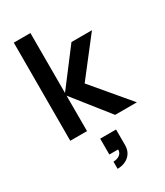

<svg xmlns="http://www.w3.org/2000/svg" viewBox="-246 -818 1050 1221"><g transform="rotate(-30 279.0 -207.5)"><path d="M69 0H192V-260L398.5 0H558L330.5 -270L540 -540H389.5L192 -280V-720H70ZM240.5 305C308 305 357 263.5 357 200V83.5H240.5V200H305C305.5 246.5 255.5 252.5 240.5 252.5Z"/></g></svg>

Font: Manrope
Style: Bold
Weight: 700
Designer: Mikhail Sharanda
Foundry: Mikhail Sharanda
Version: Version 4.505;FEAKit 1.0